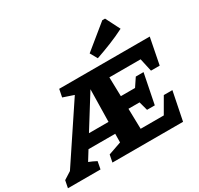

<svg xmlns="http://www.w3.org/2000/svg" viewBox="-263 -1163 1443 1394"><g transform="rotate(-30 458.5 -466.0)"><path d="M-74 0 -62 -61 1 -101 308 -562 219 -592 232 -657H991L948 -438H875L851 -547H589L593 -387H712L758 -456H823L773 -206H708L688 -280H595L599 -110H793L867 -238H939L891 0H299L311 -61L420 -99L421 -171H197L148 -92Q179 -80 211 -63L199 0ZM258 -270H422L427 -541ZM586 -709 552 -769 752 -932H775L836 -812Q775 -781 712.5 -756Q650 -731 586 -709Z"/></g></svg>

Font: Piazzolla SC ExtraBold
Style: Italic
Weight: 800
Italic angle: -11.3°
Designer: Juan Pablo del Peral
Foundry: Huerta Tipografica
Version: Version 1.330